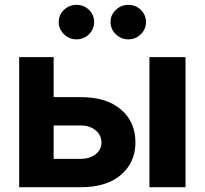

<svg xmlns="http://www.w3.org/2000/svg" viewBox="-20 -785 858 805"><path d="M204.9 -377.8H318.2Q426.5 -377.8 487 -326Q547.6 -274.1 547.9 -188.2Q547.6 -103.7 487 -51.8Q426.5 0 318.2 0H60.4V-545.5H204.9ZM204.9 -258.9V-119H318.2Q356.2 -119 380.7 -138.1Q405.2 -157.3 405.5 -187.1Q405.2 -218.8 380.7 -238.8Q356.2 -258.9 318.2 -258.9ZM606.5 0V-545.5H757.8V0ZM300.8 -620Q270.2 -620 248.2 -641.5Q226.2 -663 226.2 -692.5Q226.2 -722.7 248.2 -743.6Q270.2 -764.6 300.8 -764.6Q331.7 -764.6 353.2 -743.6Q374.6 -722.7 374.6 -692.5Q374.6 -663 353.2 -641.5Q331.7 -620 300.8 -620ZM518.1 -620Q487.6 -620 465.6 -641.5Q443.5 -663 443.5 -692.5Q443.5 -722.7 465.6 -743.6Q487.6 -764.6 518.1 -764.6Q549 -764.6 570.5 -743.6Q592 -722.7 592 -692.5Q592 -663 570.5 -641.5Q549 -620 518.1 -620Z"/></svg>

Font: Inter Zeller
Style: Bold
Weight: 700
Designer: Rasmus Andersson; Joe Bland
Foundry: zeller
Version: Version 3.015;git-dec3a8cb1